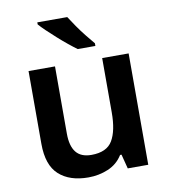

<svg xmlns="http://www.w3.org/2000/svg" viewBox="-86 -839 815 922"><g transform="rotate(-10 322.0 -378.0)"><path d="M564 -543V0H464L446 -70H439Q413 -28 367.5 -9Q322 10 271 10Q180 10 128 -37Q76 -84 76 -188V-543H205V-215Q205 -155 229 -124.5Q253 -94 304 -94Q379 -94 407 -141.5Q435 -189 435 -278V-543ZM304 -766Q318 -744 337 -716.5Q356 -689 376.5 -663.5Q397 -638 413 -619V-606H327Q309 -619 285 -638.5Q261 -658 236.5 -680Q212 -702 191 -722Q170 -742 158 -756V-766Z"/></g></svg>

Font: Noto Sans Sora Sompeng SemiBold
Style: Regular
Weight: 600
Version: Version 2.101